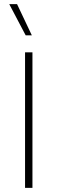

<svg xmlns="http://www.w3.org/2000/svg" viewBox="-20 -915 280 935"><path d="M138 -660V0H102V-660ZM63 -895 135 -743H105L25 -895Z"/></svg>

Font: Kantumruy Pro ExtraLight
Style: Regular
Weight: 250
Version: Version 1.002